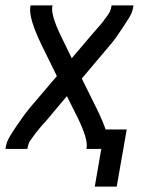

<svg xmlns="http://www.w3.org/2000/svg" viewBox="-24 -550 544 709"><path d="M326 139 350 0H295L296 -5Q301 -37 263 -115L223 -195L150 -108Q139 -96 128.5 -84Q118 -72 108.5 -59.5Q99 -47 89.5 -33.5Q80 -20 78 -5L77 0H-4L-3 -5Q0 -26 11.5 -45Q23 -64 35.5 -82.5Q48 -101 61 -119Q74 -137 88 -154L186 -269L130 -383Q81 -484 88 -525L89 -530H170L169 -525Q164 -493 202 -415L241 -335L315 -422Q325 -434 336 -446Q347 -458 356.5 -470.5Q366 -483 375.5 -496.5Q385 -510 387 -525L388 -530H469L468 -525Q465 -504 453 -485Q441 -466 429 -447.5Q417 -429 404 -411Q391 -393 376 -376L278 -260L334 -147Q355 -104 366 -72H444L407 139Z"/></svg>

Font: Iosevka SS08
Style: Italic
Weight: 400
Italic angle: -10°
Monospace: yes
Designer: Belleve Invis
Foundry: Belleve Invis
Version: 2.1.0; ttfautohint (v1.8.2)